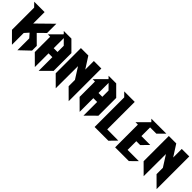

<svg xmlns="http://www.w3.org/2000/svg" viewBox="255 -2095 3527 3527"><g transform="rotate(45 2018.5 -331.5)"><path d="M-9 -754 67 -676V-100L261 95V-211L333 -292L403 -213V95L598 -90V-213L429 -381L565 -515V-755L261 -457V-754Z M947 -403H848V-665L947 -565ZM798 -714 592 -506H653V-107L848 87V-269H947V87L1142 -107V-569L953 -758H755Z M1395 91 1397 -486 1536 -267V-103L1731 91V-758H1536V-535L1393 -758H1200V-103Z M2111 -403H2012V-665L2111 -565ZM1962 -714 1756 -506H1817V-107L2012 87V-269H2111V87L2306 -107V-569L2117 -758H1919Z M2760 89 2888 -42 2598 -44V-758H2325L2403 -680V89Z M3230 -268 3359 -400 3129 -401V-626H3291L3421 -756H3032L3077 -710L2871 -504H2934V87H3291L3421 -42H3129V-268Z M3679 91 3681 -486 3820 -267V-103L4015 91V-758H3820V-535L3677 -758H3484V-103Z"/></g></svg>

Font: Kidora Gothic
Style: Regular
Weight: 400
Version: Version 001.018